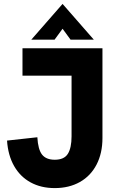

<svg xmlns="http://www.w3.org/2000/svg" viewBox="-20 -944 598 982"><path d="M16 -225 171 -242Q174.5 -179.5 195.2 -153.2Q216 -127 260 -127Q308 -127 327 -157.2Q346 -187.5 346 -247V-557H95V-697H504V-238Q504 -160.5 474 -102.5Q444 -44.5 388.8 -13.2Q333.5 18 260 18Q190 18 136.8 -11Q83.5 -40 52.2 -94.8Q21 -149.5 16 -225ZM300 -924 460 -741H341L300 -797L259 -741H140Z"/></svg>

Font: HK Grotesk Black
Style: Regular
Weight: 900
Designer: Alfredo Marco Pradil
Foundry: Hanken Design Co.
Version: Version 3.001